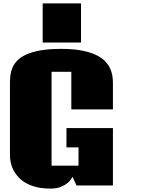

<svg xmlns="http://www.w3.org/2000/svg" viewBox="-20 -1082 843 1120"><path d="M638.7 -335V0H426.3L402.8 -50.8Q393.1 -31.2 376 -16.1Q361.3 -3.4 336.7 7.3Q312 18.1 274.4 18.1Q228 18.1 192.6 9.3Q157.2 0.5 130.9 -14.6Q104.5 -29.8 86.7 -49.3Q68.8 -68.8 58.1 -90.3Q47.4 -111.8 42.7 -133.5Q38.1 -155.3 38.1 -174.8V-599.1Q38.1 -620.1 40.8 -643.1Q43.5 -666 53 -688Q62.5 -710 81.8 -729.7Q101.1 -749.5 134 -764.4Q167 -779.3 216.6 -788.1Q266.1 -796.9 336.4 -796.9Q405.3 -796.9 454.3 -787.6Q503.4 -778.3 536.9 -762.9Q570.3 -747.6 590.6 -727.3Q610.8 -707 621.3 -685.1Q631.8 -663.1 635.3 -640.9Q638.7 -618.7 638.7 -599.1V-443.8H396V-663.1H280.8V-115.7H438V-222.2H367.7V-335ZM452.6 -834H229V-1062H452.6Z"/></svg>

Font: Coda Caption ExtraBold
Style: Regular
Weight: 800
Designer: vernon adams
Foundry: vernon adams
Version: Version 1.002